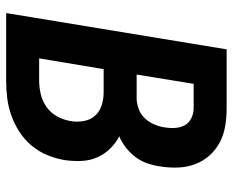

<svg xmlns="http://www.w3.org/2000/svg" viewBox="-88 -688 775 640"><g transform="rotate(90 300.0 -367.5)"><path d="M23 0 144 -735H340Q371 -735 400.5 -730Q430 -725 455 -711.5Q480 -698 498.5 -677Q517 -656 527 -629Q537 -602 538 -572Q539 -542 534 -512Q531 -491 524 -470.5Q517 -450 503.5 -432Q490 -414 472.5 -400Q455 -386 434 -377Q457 -365 475.5 -346Q494 -327 504.5 -302.5Q515 -278 516 -250Q517 -222 513 -194Q508 -165 496.5 -137Q485 -109 465 -85Q445 -61 418.5 -44Q392 -27 363.5 -17Q335 -7 306 -3.5Q277 0 249 0ZM228 -435H307Q324 -435 342 -441.5Q360 -448 373 -461.5Q386 -475 393.5 -492Q401 -509 404 -527Q407 -545 406 -562.5Q405 -580 397.5 -594.5Q390 -609 374 -617Q358 -625 341 -625H259ZM174 -110H248Q271 -110 294 -115.5Q317 -121 336.5 -135Q356 -149 367.5 -170Q379 -191 383 -214Q387 -236 383 -258.5Q379 -281 365 -296.5Q351 -312 330.5 -318.5Q310 -325 287 -325H210Z"/></g></svg>

Font: Iosevka XBd Ex Obl
Style: Regular
Weight: 800
Width: 7
Italic angle: -9°
Monospace: yes
Designer: Belleve Invis
Foundry: Belleve Invis
Version: Version 32.5.0; ttfautohint (v1.8.4)